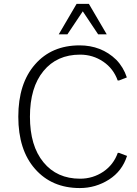

<svg xmlns="http://www.w3.org/2000/svg" viewBox="-20 -953 703 983"><path d="M372.1 -933.1 280.8 -777.3H325.2L403.8 -895L482.4 -777.3H526.4L435.1 -933.1ZM589.4 -541 629.4 -556.6Q612.3 -608.9 575.2 -647Q537.1 -684.1 489.3 -702.6Q442.4 -720.7 387.7 -720.7Q244.1 -720.7 159.2 -623Q73.7 -525.4 73.7 -355.5Q73.7 -185.5 159.2 -88.4Q245.1 9.8 388.7 9.8Q469.7 9.8 538.1 -33.7Q605.5 -76.7 630.4 -154.8L589.4 -170.4H583Q561.5 -109.9 509.3 -74.2Q455.6 -38.1 390.1 -38.1Q271.5 -38.1 202.6 -122.1Q133.3 -206.1 133.3 -355.5Q133.3 -505.4 202.6 -589.4Q271.5 -673.3 390.1 -673.3Q455.6 -673.3 508.8 -637.2Q561 -601.6 582.5 -541Z"/></svg>

Font: My Font
Style: ExtraLight
Weight: 500
Designer: Vernon Adams
Foundry: newtypography
Version: Version 0.001